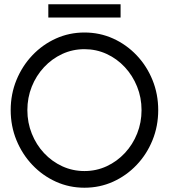

<svg xmlns="http://www.w3.org/2000/svg" viewBox="-20 -865 790 898"><path d="M375 13Q304 13 241.5 -15.2Q179 -43.5 131.5 -93.5Q84 -143.5 57 -209.2Q30 -275 30 -350Q30 -425 57 -490.8Q84 -556.5 131.5 -606.5Q179 -656.5 241.5 -684.8Q304 -713 375 -713Q446.5 -713 509 -684.8Q571.5 -656.5 619 -606.5Q666.5 -556.5 693.2 -490.8Q720 -425 720 -350Q720 -275 693.2 -209.2Q666.5 -143.5 619 -93.5Q571.5 -43.5 509 -15.2Q446.5 13 375 13ZM375 -65Q430.5 -65 479 -87.5Q527.5 -110 564.2 -149.5Q601 -189 621.5 -240.5Q642 -292 642 -350Q642 -408.5 621.2 -460Q600.5 -511.5 563.8 -551Q527 -590.5 478.5 -612.8Q430 -635 375 -635Q319.5 -635 271 -612.5Q222.5 -590 185.8 -550.5Q149 -511 128.5 -459.5Q108 -408 108 -350Q108 -291.5 128.8 -239.8Q149.5 -188 186.2 -148.8Q223 -109.5 271.5 -87.2Q320 -65 375 -65ZM206 -845H544V-783H206Z"/></svg>

Font: Urbanist
Style: Regular
Weight: 400
Designer: Corey Hu
Foundry: Corey Hu
Version: Version 1.330; ttfautohint (v1.8.4.7-5d5b)